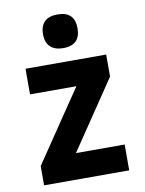

<svg xmlns="http://www.w3.org/2000/svg" viewBox="-86 -833 673 893"><g transform="rotate(-10 250.0 -386.0)"><path d="M248 -613C304 -613 329 -642 329 -692C329 -745 303 -772 248 -772C194 -772 166 -745 166 -692C166 -640 196 -613 248 -613ZM49 0H451V-122H221L439 -445V-549H58V-428H277L49 -91Z"/></g></svg>

Font: Noto Sans Mono ExtraCondensed ExtraBold
Style: Regular
Weight: 800
Width: 2
Designer: Monotype Design Team
Foundry: Monotype Imaging Inc.
Version: Version 2.014